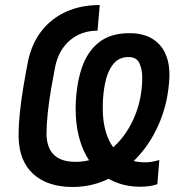

<svg xmlns="http://www.w3.org/2000/svg" viewBox="-20 -732 738 764"><path d="M269 12Q169 12 112 -40Q55 -92 54 -190Q54 -236 59.5 -287.5Q65 -339 74 -392Q83 -445 92 -491Q108 -562 147 -611Q186 -660 244.5 -686Q303 -712 377 -712L368 -610Q305 -610 260 -573Q215 -536 200 -469Q192 -428 183.5 -379Q175 -330 170 -282.5Q165 -235 165 -197Q168 -88 280 -88Q340 -88 388.5 -116Q437 -144 472.5 -192Q508 -240 527 -299.5Q546 -359 546 -423Q546 -457 534.5 -481Q523 -505 492 -505Q452 -505 429.5 -475.5Q407 -446 398 -400.5Q389 -355 389 -308Q388 -240 407 -190Q426 -140 464 -113Q502 -86 558 -86Q573 -86 586 -88.5Q599 -91 614 -95L606 1Q589 7 571 9Q553 11 539 11Q479 11 431 -11Q383 -33 349 -74.5Q315 -116 297.5 -175.5Q280 -235 281 -308Q283 -393 304.5 -459Q326 -525 372.5 -562.5Q419 -600 495 -600Q549 -600 585 -578.5Q621 -557 638.5 -517.5Q656 -478 654 -424Q650 -334 619 -255Q588 -176 535.5 -116Q483 -56 415 -22Q347 12 269 12Z"/></svg>

Font: Finlandica Medium
Style: Italic
Weight: 500
Italic angle: -8°
Designer: Niklas Ekholm, Juho Hiilivirta, Jaakko Suomalainen
Foundry: Helsinki Type Studio
Version: Version 1.063